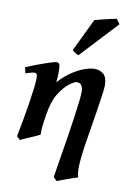

<svg xmlns="http://www.w3.org/2000/svg" viewBox="-104 -825 742 1103"><g transform="rotate(10 267.0 -273.5)"><path d="M484.4 -372.1Q484.4 -357.4 479.2 -319.3Q474.1 -281.2 466.1 -230Q458 -178.7 449 -123.5Q439.9 -68.4 432.1 -19Q421.9 48.3 419.4 87.2Q417 126 419.2 145Q421.4 164.1 425.3 173.3Q418 175.3 401.6 180.9Q385.3 186.5 366.2 193.4Q347.2 200.2 330.8 206.3Q314.5 212.4 307.6 215.8L286.6 196.8Q289.1 178.2 295.4 139.4Q301.8 100.6 310.1 49.8Q318.4 -1 326.9 -55.9Q335.4 -110.8 342.8 -161.9Q350.1 -212.9 354.7 -252.7Q359.4 -292.5 359.4 -312.5Q359.4 -335.9 351.1 -350.1Q342.8 -364.3 322.3 -364.3Q311.5 -364.3 281.7 -343.3Q252 -322.3 220.2 -271Q207 -249.5 197 -217.5Q187 -185.5 181.2 -147Q176.8 -117.7 174.1 -99.1Q171.4 -80.6 170.4 -65.2Q169.4 -49.8 169.9 -30.8Q163.6 -26.9 147.9 -20Q132.3 -13.2 113.5 -5.1Q94.7 2.9 79.3 9.8Q64 16.6 57.6 20L38.1 1Q47.9 -47.4 57.4 -100.3Q66.9 -153.3 74.5 -202.1Q82 -251 86.4 -288.3Q90.8 -325.7 90.8 -342.8Q90.8 -365.2 86.2 -370.4Q81.5 -375.5 72.8 -375.5Q66.9 -375.5 54.9 -372.3Q43 -369.1 32.7 -366Q22.5 -362.8 22.5 -362.8L14.6 -397Q35.2 -405.8 62.3 -416.3Q89.4 -426.8 115.7 -436Q142.1 -445.3 161.9 -451.2Q181.6 -457 187.5 -457Q201.2 -457 205.6 -446.8Q210 -436.5 210 -401.9Q210 -391.6 209 -373.3Q208 -355 206.5 -343.3Q246.1 -386.2 285.2 -411.1Q324.2 -436 356.4 -446.5Q388.7 -457 408.2 -457Q442.4 -457 463.4 -438.2Q484.4 -419.4 484.4 -372.1ZM505.9 -733.9 304.7 -518.1Q286.1 -523.9 267.6 -541.5L359.4 -732.4Q370.1 -735.8 395.5 -742.2Q420.9 -748.5 446.8 -754.4Q472.7 -760.3 485.4 -762.7Z"/></g></svg>

Font: Gentium Plus
Style: Bold Italic
Weight: 700
Italic angle: -8°
Designer: Victor Gaultney, Annie Olsen, Iska Routamaa, Becca Hirsbrunner
Foundry: SIL International
Version: Version 6.101